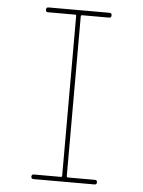

<svg xmlns="http://www.w3.org/2000/svg" viewBox="-53 -772 605 814"><g transform="rotate(5 250.0 -365.0)"><path d="M235.4 -19.5Q240.2 -19.5 240.2 -25.4V-705.1Q240.2 -710 235.4 -710H120.1Q110.4 -710 110.4 -720.2Q110.4 -730.5 120.1 -730.5H379.9Q389.6 -730.5 389.6 -720.2Q389.6 -710 379.9 -710H264.6Q259.8 -710 259.8 -705.1V-25.4Q259.8 -20.5 264.6 -19.5H379.9Q389.6 -19.5 389.6 -9.8Q389.6 0 379.9 0H120.1Q110.4 0 110.4 -9.8Q110.4 -19.5 120.1 -19.5Z"/></g></svg>

Font: Rounded-L Mgen+ 2m thin
Style: Regular
Weight: 100
Designer: [Source Han Sans]
Ryoko NISHIZUKA  (kana & ideographs); Paul D. Hunt (Latin, Greek & Cyrillic); Wenlong ZHANG  (bopomofo
Version: Version 1.059.20150602